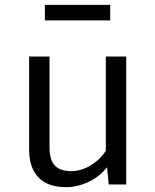

<svg xmlns="http://www.w3.org/2000/svg" viewBox="-20 -760 640 791"><path d="M184 -153Q184 -102 205.5 -78.5Q227 -55 273 -55Q315 -55 354 -79Q393 -103 416 -139V-527H500V0H428L421 -71Q390 -32 344.5 -10.5Q299 11 252 11Q177 11 138.5 -29Q100 -69 100 -144V-527H184ZM165 -676V-740H434V-676Z"/></svg>

Font: FiraDG Mono
Style: Regular
Weight: 400
Designer: Carrois Corporate & Edenspiekermann AG
Foundry: Carrois Corporate GbR & Edenspiekermann AG
Version: Version 3.206